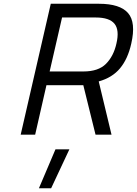

<svg xmlns="http://www.w3.org/2000/svg" viewBox="-20 -716 728 1021"><path d="M423 -263H227L167 0H90L250 -696H506Q618 -696 661 -646.5Q704 -597 678 -484Q660 -403 618.5 -353Q577 -303 505 -283L573 0H488ZM599 -484Q616 -556 589 -589.5Q562 -623 489 -623H310L244 -336H424Q503 -336 543.5 -376.5Q584 -417 599 -484ZM275 78H349L252 285H187Z"/></svg>

Font: Panefresco 400wt
Style: Italic
Weight: 400
Foundry: Campivisivi & Chank Co
Version: Version 1.001